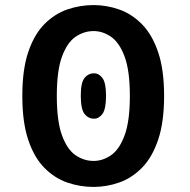

<svg xmlns="http://www.w3.org/2000/svg" viewBox="-20 -726 750 757"><path d="M349 11Q295.5 11 245.5 -6.2Q195.5 -23.5 155.2 -64Q115 -104.5 91.5 -174Q68 -243.5 68 -348Q68 -452 91.5 -521.2Q115 -590.5 155.2 -631Q195.5 -671.5 245.5 -688.8Q295.5 -706 349 -706Q400 -706 449.5 -688.8Q499 -671.5 539.2 -631Q579.5 -590.5 603.2 -521.2Q627 -452 627 -348Q627 -243.5 603.2 -174Q579.5 -104.5 539.2 -64Q499 -23.5 449.5 -6.2Q400 11 349 11ZM349 -91.5Q385 -91.5 417.8 -114Q450.5 -136.5 471.2 -192.2Q492 -248 492 -348Q492 -447.5 471.2 -503Q450.5 -558.5 417.8 -581Q385 -603.5 349 -603.5Q311 -603.5 278 -581Q245 -558.5 224.5 -503Q204 -447.5 204 -348Q204 -248 224.5 -192.2Q245 -136.5 278 -114Q311 -91.5 349 -91.5ZM351 -258Q328 -258 313.2 -277Q298.5 -296 298.5 -349Q298.5 -400 313.2 -418.5Q328 -437 351 -437Q370 -437 384 -418.2Q398 -399.5 398 -349Q398 -296 384 -277Q370 -258 351 -258Z"/></svg>

Font: League Mono SemiBold
Style: Regular
Weight: 600
Width: 6
Designer: Tyler Finck
Foundry: The League of Moveable Type / Tyler Finck
Version: Version 2.300;RELEASE